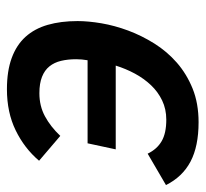

<svg xmlns="http://www.w3.org/2000/svg" viewBox="-42 -528 582 543"><g transform="rotate(-90 248.5 -256.0)"><path d="M65.9 -436Q101.1 -477.5 151.9 -502.2Q202.6 -526.9 268.1 -526.9Q319.8 -526.9 356.4 -513.4Q393.1 -500 416.3 -474.4Q439.5 -448.7 450.2 -411.6Q460.9 -374.5 460.9 -327.1Q460.9 -296.9 454.6 -259.5Q448.2 -222.2 434.1 -184.1Q419.9 -146 397.5 -110.1Q375 -74.2 343.3 -46.4Q311.5 -18.6 269.8 -1.7Q228 15.1 174.8 15.1Q106.9 15.1 63.7 -7.6Q20.5 -30.3 -2.9 -77.1L85.9 -128.9Q98.6 -102.5 121.1 -89.4Q143.6 -76.2 182.1 -76.2Q211.9 -76.2 236.3 -87.9Q260.7 -99.6 279.5 -119.4Q298.3 -139.2 312.3 -165Q326.2 -190.9 335 -219.2H98.1L115.2 -298.8H350.1Q353 -315.4 353 -331.1Q353 -354.5 348.4 -373.8Q343.8 -393.1 332.8 -406.7Q321.8 -420.4 303.2 -427.7Q284.7 -435.1 256.8 -435.1Q220.7 -435.1 191.7 -419.4Q162.6 -403.8 136.2 -376Z"/></g></svg>

Font: Clear Sans Medium
Style: Italic
Weight: 500
Italic angle: -12°
Foundry: Intel Corporation
Version: Version 1.00